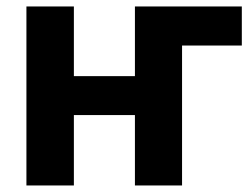

<svg xmlns="http://www.w3.org/2000/svg" viewBox="-20 -565 762 585"><path d="M504.9 -545.4H716.8V-426.3H503.9ZM155.3 -333H439.9V-214.4H155.3ZM60.5 -545.4H205.1V0H60.5ZM391.1 -545.4H534.7V0H391.1Z"/></svg>

Font: My Font
Style: Bold
Weight: 500
Designer: Rasmus Andersson
Foundry: rsms
Version: Version 0.001